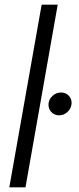

<svg xmlns="http://www.w3.org/2000/svg" viewBox="-20 -805 339 825"><path d="M20 0 159 -785H228L89.5 0ZM234 -309.5Q213.5 -309.5 200.2 -324Q187 -338.5 188.5 -359Q190 -379 205.8 -393.2Q221.5 -407.5 242.5 -407.5Q262.5 -407.5 275.8 -393.5Q289 -379.5 287.5 -359Q285.5 -338.5 270 -324Q254.5 -309.5 234 -309.5Z"/></svg>

Font: Anybody ExtraExpanded Light
Style: Italic
Weight: 300
Width: 8
Italic angle: -10°
Designer: Tyler Finck
Foundry: Etcetera Type Company
Version: Version 1.010; ttfautohint (v1.8.3) -l 8 -r 50 -G 200 -x 14 